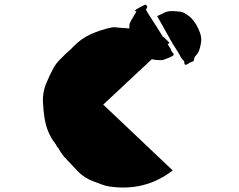

<svg xmlns="http://www.w3.org/2000/svg" viewBox="-20 -786 1040 837"><path d="M673 -524Q665 -524 657 -525Q649 -526 642 -528L430 -330L733 -43Q612 50 457 27Q441 25 424.5 18.5Q408 12 391 6Q348 -9 318 -40.5Q288 -72 259 -103Q243 -123 232 -145L230 -143Q226 -154 218.5 -163.5Q211 -173 205 -183Q183 -221 176 -261Q169 -301 167 -343Q166 -385 181 -421.5Q196 -458 215 -493Q225 -510 238.5 -523.5Q252 -537 265 -550Q273 -558 282 -565.5Q291 -573 298 -581Q332 -617 375 -636.5Q418 -656 465 -666Q474 -668 483 -667Q492 -666 502 -665Q512 -664 523 -663.5Q534 -663 544 -662Q544 -667 544 -671.5Q544 -676 545 -681Q545 -685 547.5 -688.5Q550 -692 551 -696Q557 -706 563 -716Q569 -726 575 -736Q571 -738 567 -739Q572 -744 574 -745Q582 -750 589.5 -754Q597 -758 605 -762Q608 -764 611.5 -765.5Q615 -767 619 -762Q625 -756 618 -747Q618 -748 616 -744Q621 -735 626.5 -726Q632 -717 638 -708Q651 -688 664 -667.5Q677 -647 690 -626Q697 -623 700 -618Q705 -614 709.5 -609Q714 -604 719 -599L711 -593Q714 -588 717.5 -583Q721 -578 724 -573Q725 -571 725.5 -568.5Q726 -566 727 -564Q729 -561 731.5 -558Q734 -555 738 -550Q737 -550 736.5 -547.5Q736 -545 734 -543Q729 -540 723.5 -537.5Q718 -535 713 -533Q708 -531 702.5 -529Q697 -527 692 -525Q689 -524 685 -524ZM784 -509Q784 -519 778 -524.5Q772 -530 768 -537Q761 -552 751.5 -566Q742 -580 733 -595Q717 -624 699.5 -654.5Q682 -685 665 -716Q672 -719 678 -721.5Q684 -724 689 -727Q706 -737 723.5 -737.5Q741 -738 758 -736Q773 -735 786.5 -727.5Q800 -720 812 -709Q826 -695 835.5 -678.5Q845 -662 852 -643Q861 -617 855 -593Q853 -580 848.5 -567.5Q844 -555 834 -544Q827 -537 826 -528Q826 -520 820 -518Q813 -516 807 -512.5Q801 -509 795 -505Q785 -501 784 -509Z"/></svg>

Font: Palette Mosaic
Style: Regular
Weight: 400
Designer: Shibuyafont
Version: Version 1.001